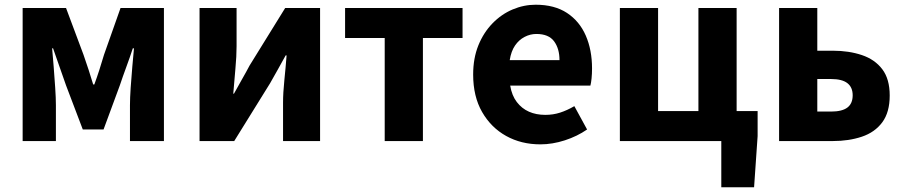

<svg xmlns="http://www.w3.org/2000/svg" viewBox="-20 -598 3833 814"><path d="M76 0V-564H260L334 -366Q346 -332 356 -301Q366 -270 375 -240H380Q391 -270 401 -301Q411 -332 421 -366L491 -564H675V0H531V-152Q531 -182 534 -226.5Q537 -271 541 -316Q545 -361 548 -393H543Q531 -356 515.5 -314Q500 -272 488 -236L419 -49H331L260 -236Q248 -272 232.5 -314.5Q217 -357 205 -393H201Q204 -361 207.5 -316Q211 -271 214 -226.5Q217 -182 217 -152V0Z M826 0V-564H983V-402Q983 -360 978 -306.5Q973 -253 969 -201H972Q986 -227 1005.5 -261Q1025 -295 1038 -320L1189 -564H1337V0H1180V-162Q1180 -204 1185.5 -257.5Q1191 -311 1195 -363H1191Q1177 -338 1158 -303.5Q1139 -269 1125 -245L973 0Z M1611 0V-437H1443V-564H1941V-437H1773V0Z M2271 14Q2190 14 2126 -21.5Q2062 -57 2024 -123Q1986 -189 1986 -282Q1986 -351 2008 -405.5Q2030 -460 2068 -499Q2106 -538 2153.5 -558Q2201 -578 2251 -578Q2331 -578 2384 -543Q2437 -508 2463.5 -447Q2490 -386 2490 -308Q2490 -285 2488 -265.5Q2486 -246 2483 -235H2143Q2150 -193 2171 -165.5Q2192 -138 2222.5 -124.5Q2253 -111 2292 -111Q2325 -111 2354.5 -120.5Q2384 -130 2415 -148L2469 -49Q2427 -20 2374.5 -3Q2322 14 2271 14ZM2141 -343H2352Q2352 -392 2329 -423Q2306 -454 2254 -454Q2228 -454 2204 -441.5Q2180 -429 2163.5 -405Q2147 -381 2141 -343Z M3038 196V0H2608V-564H2770V-127H2941V-564H3103V-127H3192V-21L3177 196Z M3283 0V-564H3445V-383H3511Q3579 -383 3634 -364.5Q3689 -346 3720.5 -304.5Q3752 -263 3752 -193Q3752 -122 3720.5 -79.5Q3689 -37 3634 -18.5Q3579 0 3511 0ZM3445 -125H3503Q3550 -125 3572.5 -142Q3595 -159 3595 -194Q3595 -228 3572.5 -245.5Q3550 -263 3503 -263H3445Z"/></svg>

Font: Noto Sans KR ExtraBold
Style: Regular
Weight: 800
Designer: Ryoko NISHIZUKA  (kana, bopomofo & ideographs); Paul D. Hunt (Latin, Greek & Cyrillic); Sandoll Communications , Soo-you
Foundry: Adobe
Version: Version 2.004-H2;hotconv 1.0.118;makeotfexe 2.5.65603